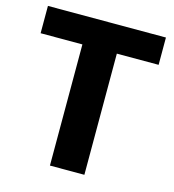

<svg xmlns="http://www.w3.org/2000/svg" viewBox="-108 -819 826 910"><g transform="rotate(15 304.5 -364.0)"><path d="M594 -728.5V-594.5H389V0H220V-594.5H15V-728.5Z"/></g></svg>

Font: Lato Black
Style: Regular
Weight: 900
Designer: Lukasz Dziedzic
Foundry: tyPoland Lukasz Dziedzic
Version: Version 2.007; 2014-02-27